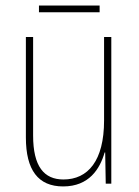

<svg xmlns="http://www.w3.org/2000/svg" viewBox="-20 -660 498 690"><path d="M338 -640H120V-616H338ZM380 -527H354V-227C354 -82 296 -15 208 -15C138 -15 99 -62 99 -173V-527H73V-166C73 -49 117 10 207 10C300 10 339 -53 356 -112H358L360 0H380Z"/></svg>

Font: Noto Sans Khmer UI Condensed Thin
Style: Regular
Weight: 100
Width: 3
Designer: Danh Hong and the Monotype Design Team
Foundry: Monotype Imaging Inc.
Version: Version 2.002